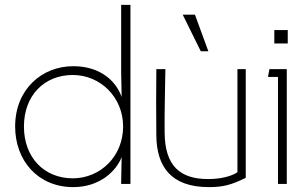

<svg xmlns="http://www.w3.org/2000/svg" viewBox="-20 -753 1260 786"><path d="M278 -446C390 -446 484 -356 484 -235C484 -112 390 -23 278 -23C161 -23 78 -108 78 -235C78 -362 161 -446 278 -446ZM42 -235C42 -97 134 13 280 13C389 13 456 -53 478 -110L476 -8V0H514V-733H476V-458L478 -356C455 -421 391 -482 280 -482C152 -482 42 -388 42 -235Z M952 -470V-48C929 -32 885 -20 832 -20C718 -20 655 -73 654 -210C653 -295 656 -385 657 -470H620C619 -375 619 -294 620 -199C621 -72 679 13 835 13C895 13 929 3 986 -25V-470ZM728 -693 802 -543H833L778 -693Z M1103 -630V-575H1158V-630ZM1077 -438H1118V0H1154V-470H1083Z"/></svg>

Font: Kreadon Extra Light
Style: Regular
Weight: 200
Designer: kohakuno
Foundry: StudioGnu
Version: Version 1.000;Glyphs 3.1.2 (3151)